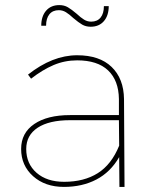

<svg xmlns="http://www.w3.org/2000/svg" viewBox="-20 -734 602 754"><path d="M449 0 448 -117Q414 -58 358.5 -29Q303 0 231 0Q157 0 110 -42Q63 -84 63 -149Q63 -212 114.5 -247Q166 -282 255 -282H447V-345Q446 -418 404.5 -457.5Q363 -497 283 -497Q234 -497 190.5 -478.5Q147 -460 102 -425L90 -441Q186 -517 283 -517Q371 -517 418.5 -471Q466 -425 467 -345L469 0ZM448 -162 447 -262H255Q173 -262 128 -232.5Q83 -203 83 -149Q83 -91 123.5 -55.5Q164 -20 232 -20Q310 -20 364 -54Q418 -88 448 -162ZM336 -629Q317 -629 302.5 -637.5Q288 -646 268 -663Q252 -678 239 -686Q226 -694 211 -694Q187 -694 174 -678Q161 -662 161 -633H142Q142 -670 161 -692Q180 -714 213 -714Q232 -714 246.5 -705.5Q261 -697 281 -680Q297 -665 310 -657Q323 -649 338 -649Q362 -649 375 -665Q388 -681 388 -710H407Q407 -673 388 -651Q369 -629 336 -629Z"/></svg>

Font: Gontserrat Thin
Style: Regular
Weight: 250
Designer: Julieta Ulanovsky
Foundry: Julieta Ulanovsky
Version: Version 6.001